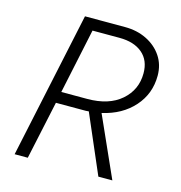

<svg xmlns="http://www.w3.org/2000/svg" viewBox="-103 -783 824 875"><g transform="rotate(15 308.5 -345.0)"><path d="M44 0 191 -690H380Q437 -690 482.5 -667.5Q528 -645 554.5 -605.5Q581 -566 581 -514Q581 -429 526 -367Q471 -305 378 -284L505 0H439L320 -276Q313 -275 306 -275Q299 -275 291 -275H165L106 0ZM176 -329H298Q400 -329 458 -379.5Q516 -430 516 -508Q516 -569 476.5 -602.5Q437 -636 368 -636H241Z"/></g></svg>

Font: Radio Canada Light
Style: Italic
Weight: 300
Italic angle: -12°
Designer: Charles Daoud, Etienne Aubert Bonn, Alexandre Saumier Demers, Jacques Le Bailly
Foundry: Radio-Canada
Version: Version 2.104; ttfautohint (v1.8.4.7-5d5b);gftools[0.9.28.de